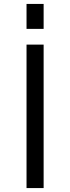

<svg xmlns="http://www.w3.org/2000/svg" viewBox="-20 -957 357 977"><path d="M115 0V-730H202V0ZM115 -810V-937H202V-810Z"/></svg>

Font: M PLUS 1p
Style: Regular
Weight: 400
Version: Version 1.062